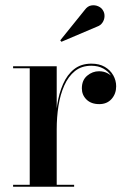

<svg xmlns="http://www.w3.org/2000/svg" viewBox="-20 -713 486 733"><path d="M191.5 -219.5Q191.5 -267 198.2 -311.8Q205 -356.5 220.8 -392.2Q236.5 -428 263 -449Q289.5 -470 329 -470Q359 -470 380 -457.8Q401 -445.5 412.2 -425.8Q423.5 -406 423.5 -383.5Q423.5 -355 406 -335.2Q388.5 -315.5 359 -315.5Q328 -315.5 310.2 -333Q292.5 -350.5 292.5 -375.5Q292.5 -407 312.8 -424Q333 -441 358 -441Q376.5 -441 391.2 -433Q406 -425 414.5 -412Q423 -399 423 -383.5H415.5Q415.5 -404.5 404.8 -422.5Q394 -440.5 374.5 -451.2Q355 -462 328.5 -462Q291.5 -462 266.2 -441.8Q241 -421.5 225.5 -386.8Q210 -352 203.2 -308.8Q196.5 -265.5 196.5 -219.5ZM196.5 -460V-7.5H263V0H30V-7.5H93.5V-452.5H30V-460ZM214.5 -553.5 210 -559 303.5 -675Q314.5 -690 328.5 -692.2Q342.5 -694.5 355 -689Q367.5 -683.5 373 -673.5Q379.5 -663.5 379 -650.5Q378.5 -637.5 371.2 -626.8Q364 -616 351 -611.5Z"/></svg>

Font: BodoniModa_28ptMedium
Style: Regular
Weight: 500
Designer: Owen Earl
Foundry: indestructible type
Version: Version 2.004